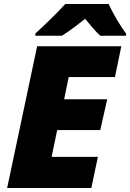

<svg xmlns="http://www.w3.org/2000/svg" viewBox="-20 -947 655 967"><path d="M158 -778V-767H292C333 -793 372 -823 409 -852C427 -830 463 -786 485 -767H615V-778C585 -817 547 -883 527 -927H309C270 -884 204 -820 158 -778ZM16 0H440L473 -157H240L268 -292H485L520 -447H303L326 -559H559L591 -714H167Z"/></svg>

Font: Noto Sans Black
Style: Italic
Weight: 900
Italic angle: -12°
Designer: Monotype Design Team
Foundry: Monotype Imaging Inc.
Version: Version 2.013